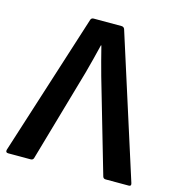

<svg xmlns="http://www.w3.org/2000/svg" viewBox="-101 -740 757 826"><g transform="rotate(15 277.5 -327.5)"><path d="M10 0Q-3 0 0 -13L202 -646Q205 -655 215 -655H339Q349 -655 353 -646L555 -13Q559 0 547 0H444Q434 0 431 -9L311 -423Q302 -455 293.5 -487.5Q285 -520 277 -552H275Q267 -520 259 -487.5Q251 -455 242 -423L123 -9Q120 0 110 0Z"/></g></svg>

Font: Sofia Sans Semi Condensed
Style: Bold
Weight: 700
Designer: Botio Nikoltchev, Ani Petrova
Foundry: lettersoup
Version: Version 4.100; ttfautohint (v1.8.4.7-5d5b)